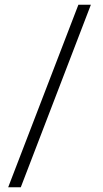

<svg xmlns="http://www.w3.org/2000/svg" viewBox="-20 -731 437 812"><path d="M364.3 -710.9H311.5L14.6 61H67.9Z"/></svg>

Font: Shabnam Thin
Style: Regular
Weight: 100
Foundry: DejaVu fonts team - Redesigned by Saber Rastikerdar - Based on Vazir font
Version: Version 5.0.1